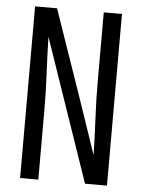

<svg xmlns="http://www.w3.org/2000/svg" viewBox="-53 -777 605 819"><g transform="rotate(5 250.0 -367.5)"><path d="M64 0V-735H158L284 -371L368 -124Q366 -204 362 -283Q358 -362 358 -441V-735H436V0H342L132 -611Q134 -531 138 -452Q142 -373 142 -294V0Z"/></g></svg>

Font: Iosevka Fixed
Style: Regular
Weight: 400
Monospace: yes
Designer: Belleve Invis
Foundry: Belleve Invis
Version: Version 33.2.4